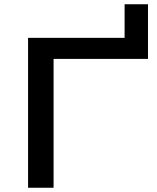

<svg xmlns="http://www.w3.org/2000/svg" viewBox="-20 -883 737 903"><path d="M112 0V-705H566V-863H676V-606H232V0Z"/></svg>

Font: Nunito Sans 10pt Expanded SemiBold
Style: Regular
Weight: 600
Width: 7
Designer: Vernon Adams
Foundry: Vernon Adams
Version: Version 3.101;gftools[0.9.27]